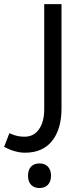

<svg xmlns="http://www.w3.org/2000/svg" viewBox="-60 -505 405 937"><path d="M62 240.2Q14.2 240.2 -40 211.9L-14.2 145Q10.3 155.8 25.9 158.9Q41.5 162.1 60.1 162.1Q105 162.1 130.4 125.5Q155.8 88.9 155.8 28.8V-484.9H240.2V23.9Q240.2 125 194.3 182.6Q148.4 240.2 62 240.2ZM132.8 412.6Q106.9 412.6 91.8 397Q76.7 381.3 76.7 352.5Q76.7 323.7 91.6 308.1Q106.4 292.5 132.8 292.5Q159.7 292.5 174.3 308.8Q189 325.2 189 352.5Q189 379.9 174.3 396.2Q159.7 412.6 132.8 412.6Z"/></svg>

Font: DroidArabicKufi
Style: Regular
Weight: 400
Designer: Pascal Zoghbi
Foundry: Ascender Corporation
Version: Version 1.00; ttfautohint (v1.4.1)